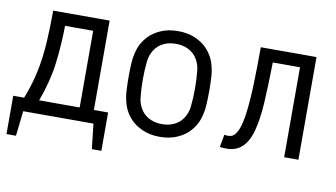

<svg xmlns="http://www.w3.org/2000/svg" viewBox="-69 -690 1705 973"><g transform="rotate(10 783.5 -203.5)"><path d="M58.6 128.9H9.8V-68.4H65.9Q96.2 -145 110.6 -216.6Q125 -288.1 129.6 -363.8Q134.3 -439.5 134.3 -528.3H424.8V-68.4H498V128.9H449.2L434.6 0H73.2ZM207 -462.9Q205.6 -358.4 193.4 -264.6Q181.2 -170.9 143.1 -68.4H351.6V-462.9Z M776.4 -536.1Q826.7 -536.1 866 -518.8Q905.3 -501.5 929.2 -474.6Q956.5 -444.3 968 -409.2Q979.5 -374 981.7 -337.2Q983.9 -300.3 983.9 -264.2Q983.9 -228.5 981.7 -191.4Q979.5 -154.3 968 -119.1Q956.5 -84 929.2 -53.7Q905.3 -26.9 866 -9.5Q826.7 7.8 776.4 7.8Q726.1 7.8 687 -9.5Q647.9 -26.9 623.5 -53.7Q596.2 -84 584.7 -119.1Q573.2 -154.3 571 -191.4Q568.8 -228.5 568.8 -264.2Q568.8 -300.3 571 -337.2Q573.2 -374 584.7 -409.2Q596.2 -444.3 623.5 -474.6Q647.9 -501.5 687 -518.8Q726.1 -536.1 776.4 -536.1ZM776.4 -470.7Q743.7 -470.7 719 -460Q694.3 -449.2 679.2 -432.1Q651.4 -400.4 646.7 -355.7Q642.1 -311 642.1 -264.2Q642.1 -217.3 646.7 -172.6Q651.4 -127.9 679.2 -96.2Q694.3 -79.1 719 -68.4Q743.7 -57.6 776.4 -57.6Q809.1 -57.6 833.7 -68.4Q858.4 -79.1 873.5 -96.2Q901.4 -127.9 906 -172.6Q910.6 -217.3 910.6 -264.2Q910.6 -311 906 -355.7Q901.4 -400.4 873.5 -432.1Q858.4 -449.2 833.7 -460Q809.1 -470.7 776.4 -470.7Z M1085.9 4.9 1097.7 -59.6Q1106.9 -57.6 1117.2 -57.6Q1136.7 -57.6 1147.5 -68.4Q1158.2 -79.1 1166 -95.7Q1182.1 -131.3 1189.9 -199.2Q1197.8 -267.1 1200.2 -353Q1202.6 -439 1202.6 -528.3H1489.3V0H1416V-462.9H1275.9Q1273.9 -342.8 1268.8 -256.8Q1263.7 -170.9 1248.5 -112.8Q1217.8 7.8 1122.1 7.8Q1112.3 7.8 1103.3 7.3Q1094.2 6.8 1085.9 4.9Z"/></g></svg>

Font: Gidole
Style: Regular
Weight: 400
Version: Version 2.100; ttfautohint (v1.8.4.7-5d5b)